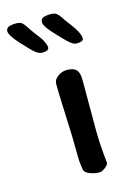

<svg xmlns="http://www.w3.org/2000/svg" viewBox="-167 -725 530 783"><g transform="rotate(-15 97.5 -333.5)"><path d="M33 -629Q38 -621 42.5 -615.5Q47 -610 50 -606Q53 -602 60.5 -592Q68 -582 73 -573Q83 -553 83 -542Q83 -535 75 -531.5Q67 -528 56 -528Q46 -528 36.5 -533Q27 -538 12 -553Q-61 -626 -61 -648Q-61 -661 -50.5 -666Q-40 -671 -18 -671Q-2 -671 5.5 -665Q13 -659 21 -647Q29 -635 33 -629ZM180 -629 196 -608Q211 -588 219 -573Q229 -553 229 -542Q229 -535 221.5 -531.5Q214 -528 202 -528Q192 -528 183 -533Q174 -538 159 -553Q128 -584 106.5 -609Q85 -634 85 -648Q85 -661 95.5 -666Q106 -671 128 -671Q144 -671 152 -665Q160 -659 168 -647Q176 -635 180 -629ZM184 -199V-170Q184 -131 186.5 -96.5Q189 -62 193 -27Q192 -17 178 -6.5Q164 4 153 4Q134 4 114.5 -3.5Q95 -11 91 -22Q85 -54 85 -79Q85 -161 80 -263Q76 -353 76 -390Q76 -408 94 -421Q112 -434 132 -434Q161 -434 172.5 -421Q184 -408 184 -380Z"/></g></svg>

Font: Itim
Style: Regular
Weight: 400
Designer: Suppakit Chalermlarp
Version: Version 1.002g